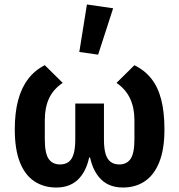

<svg xmlns="http://www.w3.org/2000/svg" viewBox="-20 -825 800 857"><path d="M444 -363V-203Q444 -162 451.5 -137.5Q459 -113 474.5 -102Q490 -91 512 -91Q546 -91 563 -116Q580 -141 580 -203V-290Q580 -344 560.5 -385.5Q541 -427 500 -455L580 -534Q625 -512 655 -474.5Q685 -437 699.5 -381Q714 -325 714 -247Q714 -159 691 -101.5Q668 -44 626.5 -16Q585 12 529 12Q469 12 432.5 -23Q396 -58 382 -122H378Q364 -58 327.5 -23Q291 12 231 12Q175 12 133 -16Q91 -44 68.5 -101.5Q46 -159 46 -247Q46 -322 61 -378Q76 -434 106 -473Q136 -512 180 -534L260 -455Q218 -427 199 -386Q180 -345 180 -290V-203Q180 -141 197 -116Q214 -91 248 -91Q271 -91 286 -102Q301 -113 308.5 -137.5Q316 -162 316 -203V-363ZM485 -788 418 -581 334 -593 368 -805Z"/></svg>

Font: IBM Plex Sans SemiBold
Style: Regular
Weight: 600
Designer: Mike Abbink, Paul van der Laan, Pieter van Rosmalen
Foundry: Bold Monday
Version: Version 3.201